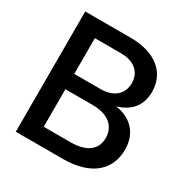

<svg xmlns="http://www.w3.org/2000/svg" viewBox="-166 -867 974 1006"><g transform="rotate(30 320.5 -364.0)"><path d="M64.5 0H349.1C520 0 607.4 -81.5 607.4 -204.6C607.4 -308.1 540.5 -366.2 455.1 -377.4V-378.4C531.7 -401.4 578.6 -453.1 578.6 -537.1C578.6 -652.8 490.2 -727.5 339.8 -727.5H64.5ZM339.8 -95.7H178.2V-322.8H343.8C436.5 -322.8 489.3 -277.8 489.3 -206.5C489.3 -134.8 435.5 -95.7 339.8 -95.7ZM336.9 -415.5H178.2V-631.8H336.9C416 -631.8 463.9 -589.8 463.9 -523.4C463.9 -457.5 416 -415.5 336.9 -415.5Z"/></g></svg>

Font: Raveo Display Display Medium
Style: Regular
Weight: 500
Designer: Jakub Foglar, Rasmus Andersson (Inter)
Foundry: Jakubfoglar.com
Version: Version 1.100;Glyphs 3.2.3 (3260)